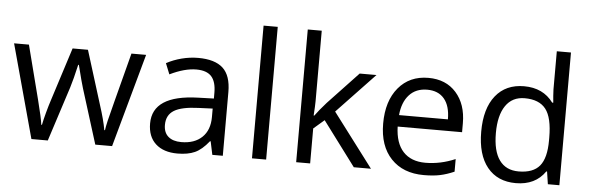

<svg xmlns="http://www.w3.org/2000/svg" viewBox="-49 -923 3364 1095"><g transform="rotate(5 1633.0 -375.0)"><path d="M522.9 0 424.8 -314Q415.5 -342.8 390.1 -444.8H386.2Q366.7 -359.4 352.1 -313L251 0H157.2L11.2 -535.2H96.2Q147.9 -333.5 175 -228Q202.1 -122.6 206.1 -85.9H210Q215.3 -113.8 227.3 -158Q239.3 -202.1 248 -228L346.2 -535.2H434.1L529.8 -228Q557.1 -144 566.9 -86.9H570.8Q572.8 -104.5 581.3 -141.1Q589.8 -177.7 683.1 -535.2H767.1L619.1 0Z M1192.9 0 1176.8 -76.2H1172.9Q1132.8 -25.9 1093 -8.1Q1053.2 9.8 993.7 9.8Q914.1 9.8 868.9 -31.2Q823.7 -72.3 823.7 -147.9Q823.7 -310.1 1083 -317.9L1173.8 -320.8V-354Q1173.8 -417 1146.7 -447Q1119.6 -477.1 1060.1 -477.1Q993.2 -477.1 908.7 -436L883.8 -498Q923.3 -519.5 970.5 -531.7Q1017.6 -543.9 1064.9 -543.9Q1160.6 -543.9 1206.8 -501.5Q1252.9 -459 1252.9 -365.2V0ZM1009.8 -57.1Q1085.4 -57.1 1128.7 -98.6Q1171.9 -140.1 1171.9 -214.8V-263.2L1090.8 -259.8Q994.1 -256.3 951.4 -229.7Q908.7 -203.1 908.7 -147Q908.7 -103 935.3 -80.1Q961.9 -57.1 1009.8 -57.1Z M1501 0H1419.9V-759.8H1501Z M1752.9 -273.9Q1773.9 -303.7 1816.9 -352.1L1989.7 -535.2H2085.9L1869.1 -307.1L2101.1 0H2002.9L1814 -252.9L1752.9 -200.2V0H1672.9V-759.8H1752.9V-356.9Q1752.9 -330.1 1749 -273.9Z M2403.8 9.8Q2285.2 9.8 2216.6 -62.5Q2147.9 -134.8 2147.9 -263.2Q2147.9 -392.6 2211.7 -468.8Q2275.4 -544.9 2382.8 -544.9Q2483.4 -544.9 2542 -478.8Q2600.6 -412.6 2600.6 -304.2V-252.9H2231.9Q2234.4 -158.7 2279.5 -109.9Q2324.7 -61 2406.7 -61Q2493.2 -61 2577.6 -97.2V-24.9Q2534.7 -6.3 2496.3 1.7Q2458 9.8 2403.8 9.8ZM2381.8 -477.1Q2317.4 -477.1 2279.1 -435.1Q2240.7 -393.1 2233.9 -318.8H2513.7Q2513.7 -395.5 2479.5 -436.3Q2445.3 -477.1 2381.8 -477.1Z M3103 -71.8H3098.6Q3042.5 9.8 2930.7 9.8Q2825.7 9.8 2767.3 -62Q2709 -133.8 2709 -266.1Q2709 -398.4 2767.6 -471.7Q2826.2 -544.9 2930.7 -544.9Q3039.6 -544.9 3097.7 -465.8H3104L3100.6 -504.4L3098.6 -542V-759.8H3179.7V0H3113.8ZM2940.9 -58.1Q3023.9 -58.1 3061.3 -103.3Q3098.6 -148.4 3098.6 -249V-266.1Q3098.6 -379.9 3060.8 -428.5Q3022.9 -477.1 2939.9 -477.1Q2868.7 -477.1 2830.8 -421.6Q2793 -366.2 2793 -265.1Q2793 -162.6 2830.6 -110.4Q2868.2 -58.1 2940.9 -58.1Z"/></g></svg>

Font: f0_46866 
Style: Regular
Weight: 400
Foundry: Ascender Corporation
Version: Version 1.10